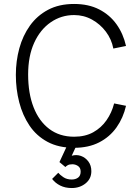

<svg xmlns="http://www.w3.org/2000/svg" viewBox="-20 -733 703 969"><path d="M354 13Q276 13 220 -17Q164 -47 129 -99Q94 -151 77 -217Q60 -283 60 -355Q60 -425 77.5 -489Q95 -553 131 -603.5Q167 -654 222.5 -683.5Q278 -713 354 -713Q427 -713 480.5 -685.5Q534 -658 568 -610.5Q602 -563 616 -501L552 -488Q543 -535 514.5 -573Q486 -611 444.5 -634Q403 -657 354 -657Q289 -657 236 -620.5Q183 -584 152.5 -517Q122 -450 122 -357Q122 -262 149.5 -191.5Q177 -121 229 -82Q281 -43 354 -43Q410 -43 450.5 -65.5Q491 -88 517.5 -126Q544 -164 556 -211L616 -199Q602 -138 568 -90Q534 -42 480.5 -14.5Q427 13 354 13ZM342 216Q309 216 284 203.5Q259 191 243 170L274 139Q282 149 299.5 161Q317 173 342 173Q361 173 374 163.5Q387 154 387 133Q387 114 374 105Q361 96 345 96Q330 96 321.5 101Q313 106 310 110L280 85L320 -1H367L342 53Q366 46 388.5 54Q411 62 426 82Q441 102 441 131Q441 169 412 192.5Q383 216 342 216Z"/></svg>

Font: Inclusive Sans Light
Style: Regular
Weight: 300
Designer: Olivia King
Foundry: Olivia King
Version: Version 2.004